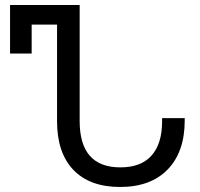

<svg xmlns="http://www.w3.org/2000/svg" viewBox="-20 -734 795 764"><path d="M207 -252V-636H106V-521H20V-714H297V-252Q297 -68 459 -68Q541 -68 583 -115Q625 -162 625 -251V-264H715V-254Q715 -130 647.5 -60Q580 10 458 10Q337 10 272 -58Q207 -126 207 -252Z"/></svg>

Font: Noto Sans Georgian
Style: Regular
Weight: 400
Designer: Monotype Design team
Foundry: Monotype Imaging Inc.
Version: Version 1.000